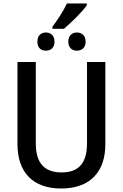

<svg xmlns="http://www.w3.org/2000/svg" viewBox="-20 -1069 703 1099"><path d="M280 -916V-904H346C389 -941 451 -1001 477 -1039V-1049H363C343 -1006 309 -954 280 -916ZM243 -779C270 -779 292 -795 292 -830C292 -866 270 -883 243 -883C215 -883 194 -866 194 -830C194 -795 215 -779 243 -779ZM420 -779C448 -779 470 -795 470 -830C470 -866 448 -883 420 -883C393 -883 371 -866 371 -830C371 -795 393 -779 420 -779ZM583 -243V-714H478V-248C478 -140 434 -82 333 -82C235 -82 185 -135 185 -247V-714H80V-244C80 -84 167 10 330 10C500 10 583 -90 583 -243Z"/></svg>

Font: Noto Sans SemiCondensed Medium
Style: Regular
Weight: 500
Width: 4
Designer: Monotype Design Team
Foundry: Monotype Imaging Inc.
Version: Version 2.013